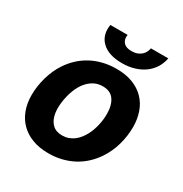

<svg xmlns="http://www.w3.org/2000/svg" viewBox="-173 -867 959 1008"><g transform="rotate(30 307.0 -363.0)"><path d="M358.3 -592.3Q277.7 -592.3 236.9 -631.4Q204.5 -662.3 204.5 -710.6Q204.5 -722.3 206.7 -735.8H311.1Q310 -729.4 310 -723.4Q310 -700.6 324.8 -686.4Q339.5 -672.2 371.4 -672.2Q390.3 -672.2 404.5 -677.6Q418.7 -682.9 428.6 -691.6Q438.6 -700.3 444.4 -711.8Q450.3 -723.4 452.4 -735.8H557.9Q551.8 -704.2 535.7 -677.9Q519.5 -651.6 494 -632.6Q468.4 -613.6 434.3 -603Q400.2 -592.3 358.3 -592.3ZM260.7 10.7Q205.3 10.7 162.6 -5.7Q120 -22 91.1 -51.3Q62.1 -80.6 47.2 -121.3Q32.3 -161.9 32.3 -210.9Q32.3 -263.1 47.6 -317.8Q55.4 -345.5 66.8 -371.1Q78.1 -396.7 94.1 -420.1Q114.3 -449.9 140.6 -474.4Q166.9 -498.9 199.2 -516.3Q231.5 -533.7 269.4 -543.1Q307.2 -552.6 350.1 -552.6Q406.6 -552.9 449.2 -536.6Q491.8 -520.2 520.6 -490.6Q549.4 -460.9 563.7 -419.9Q578.1 -378.9 578.1 -330.3Q578.1 -276.6 563 -222.7Q547.9 -168.7 516.7 -122.2Q496.4 -92.3 470.2 -67.8Q443.9 -43.3 411.8 -25.9Q379.6 -8.5 341.8 1.1Q304 10.7 260.7 10.7ZM275.9 -106.5Q296.2 -106.5 313.4 -112.4Q330.6 -118.3 345.2 -128.9Q359.7 -139.6 371.8 -154.7Q383.9 -169.7 393.5 -187.9Q401.3 -202.8 407.1 -219.5Q413 -236.2 416.9 -253.4Q420.8 -270.6 422.8 -288Q424.7 -305.4 424.7 -321.7Q424.7 -374.3 402.7 -405.9Q381 -437.1 334.9 -437.1Q304.3 -437.5 280 -424Q255.7 -410.5 237.6 -387.6Q219.5 -364.7 207.6 -334Q195.7 -303.3 190 -269.2Q185.7 -244 185.7 -221.6Q185.7 -158.4 217.3 -127.8Q238.6 -106.5 275.9 -106.5Z"/></g></svg>

Font: Linik Sans
Style: Bold Italic
Weight: 700
Italic angle: 9°
Designer: Fonts by Rasmus Andersson / Changes by Cristiano Sobral with parts from Marc Monis
Foundry: rsms
Version: Version 3.020; ttfautohint (v1.6)